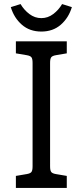

<svg xmlns="http://www.w3.org/2000/svg" viewBox="-20 -923 406 943"><path d="M308 -59V0H58V-59L111 -68Q129 -71 134.5 -78.5Q140 -86 140 -106V-614Q140 -634 134.5 -641.5Q129 -649 111 -652L58 -661V-720H308V-661L255 -652Q237 -649 231.5 -641.5Q226 -634 226 -614V-106Q226 -86 231.5 -78.5Q237 -71 255 -68ZM285 -903 333 -888Q317 -835 278.5 -801.5Q240 -768 183 -768Q126 -768 87.5 -801.5Q49 -835 33 -888L81 -903Q98 -874 124.5 -854Q151 -834 183 -834Q215 -834 241.5 -854Q268 -874 285 -903Z"/></svg>

Font: Enriqueta
Style: Regular
Weight: 400
Designer: Viviana Monsalve, Gustavo Ibarra
Foundry: Viviana Monsalve, Gustavo Ibarra
Version: Version 1.002